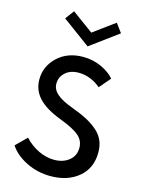

<svg xmlns="http://www.w3.org/2000/svg" viewBox="-149 -1110 894 1208"><g transform="rotate(15 298.0 -506.0)"><path d="M302.7 14.5Q217.7 14.5 144.5 -21.8Q71.4 -58.2 35 -114.1L104.5 -182.7Q144.1 -140 195 -115.2Q245.9 -90.5 298.2 -90.5Q355.9 -90.5 394.5 -121.1Q433.2 -151.8 433.2 -204.1Q433.2 -250.5 397.7 -281.8Q362.3 -313.2 269.5 -348.2Q170.9 -385.9 124.5 -436.4Q78.2 -486.8 78.2 -555.5Q78.2 -641.8 143 -702.7Q207.7 -763.6 309.5 -763.6Q372.7 -763.6 428 -738.4Q483.2 -713.2 513.6 -676.8L451.4 -604.1Q423.2 -629.1 385.7 -644.5Q348.2 -660 308.2 -660Q253.2 -660 220.9 -630.2Q188.6 -600.5 188.6 -557.7Q188.6 -520 220.9 -491.4Q253.2 -462.7 328.2 -435Q386.4 -413.6 426.4 -392.3Q466.4 -370.9 496.8 -343.9Q527.3 -316.8 541.6 -283.2Q555.9 -249.5 555.9 -206.8Q555.9 -104.1 484.8 -44.8Q413.6 14.5 302.7 14.5ZM317.7 -834.5 135.9 -968.2 178.6 -1025.9 317.7 -924.1 456.8 -1025.9 499.5 -968.2Z"/></g></svg>

Font: Spartan MB SemBd
Style: Regular
Weight: 600
Designer: Matt Bailey, Mirko Velimirovic
Foundry: Matt Bailey
Version: Version 1.005